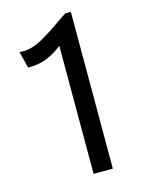

<svg xmlns="http://www.w3.org/2000/svg" viewBox="-105 -728 579 790"><g transform="rotate(-15 185.0 -333.0)"><path d="M47 -491 29 -562Q34 -561 44 -561Q82 -561 122.5 -583Q163 -605 231 -653Q238 -657 252 -667H276V1H194V-544Q159 -517 124 -503.5Q89 -490 47 -491Z"/></g></svg>

Font: Bellota Text
Style: Bold
Weight: 700
Designer: Kemie Guaida
Foundry: Kemie Guaida
Version: Version 4.001